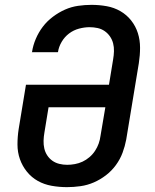

<svg xmlns="http://www.w3.org/2000/svg" viewBox="-20 -763 640 791"><path d="M256 8Q224 8 193 2.5Q162 -3 136 -17.5Q110 -32 91 -55.5Q72 -79 62 -107.5Q52 -136 52 -168Q52 -200 57 -232L87 -414H429L446 -518Q449 -535 449.5 -552Q450 -569 446 -584.5Q442 -600 433 -613Q424 -626 411 -635Q398 -644 382 -647.5Q366 -651 349 -651Q328 -651 305.5 -645Q283 -639 264.5 -625Q246 -611 234 -590.5Q222 -570 219 -549L218 -548H111L112 -549Q116 -576 127.5 -603Q139 -630 156.5 -653Q174 -676 198 -694Q222 -712 248 -723.5Q274 -735 302 -739Q330 -743 357 -743Q389 -743 419.5 -737.5Q450 -732 476 -717Q502 -702 520.5 -678.5Q539 -655 548 -626.5Q557 -598 557 -566.5Q557 -535 552 -503L500 -188Q495 -161 485 -134Q475 -107 457.5 -83Q440 -59 416.5 -41Q393 -23 366.5 -11.5Q340 0 311.5 4Q283 8 256 8ZM257 -84Q272 -84 288.5 -87Q305 -90 320 -97Q335 -104 348.5 -115.5Q362 -127 371.5 -141.5Q381 -156 386.5 -171.5Q392 -187 394 -203L414 -321H180L163 -217Q160 -200 159.5 -183.5Q159 -167 162.5 -151.5Q166 -136 174.5 -123Q183 -110 195.5 -101Q208 -92 224 -88Q240 -84 257 -84Z"/></svg>

Font: Iosevka Aile Semibold Oblique
Style: Regular
Weight: 600
Italic angle: -9°
Designer: Belleve Invis
Foundry: Belleve Invis
Version: Version 31.1.0; ttfautohint (v1.8.4)